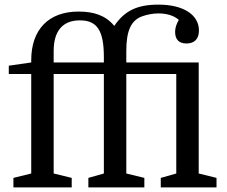

<svg xmlns="http://www.w3.org/2000/svg" viewBox="-20 -810 981 830"><path d="M115 -490V-60L38 -41V0H290V-41L212 -60V-490H429V-60L362 -41V0H604V-41L526 -60V-490H742V-60L675 -41V0H916V-41L839 -60V-540H526V-590C526 -678 547 -723 596 -740C616 -747 641 -752 665 -752C700 -752 732 -743 753 -724C742 -705 737 -689 737 -672C737 -639 754 -622 786 -622C821 -622 840 -642 840 -678C840 -746 773 -790 665 -790C569 -790 517 -761 474 -698C437 -743 387 -760 319 -760C191 -760 115 -683 115 -550V-540L18 -526V-490ZM212 -540V-590C212 -677 252 -722 325 -722C400 -722 429 -678 429 -563V-540Z"/></svg>

Font: Domine
Style: Regular
Weight: 400
Designer: Pablo Impallari, Rodrigo Fuenzalida, Brenda Gallo
Foundry: Pablo Impallari, Rodrigo Fuenzalida, Brenda Gallo
Version: Version 2.000